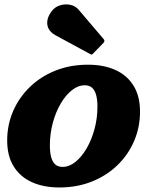

<svg xmlns="http://www.w3.org/2000/svg" viewBox="-20 -830 696 868"><path d="M215 -781Q190 -749 194 -718.8Q198 -688.5 232 -670L387 -586Q392.5 -582.5 395.2 -583.5Q398 -584.5 402 -589L448 -636.5Q456.5 -645.5 447.5 -654.5L336 -785.5Q321 -803.5 297.8 -808.2Q274.5 -813 251.8 -806Q229 -799 215 -781ZM12.5 -194.5Q12.5 -125 41.8 -77.8Q71 -30.5 124 -6.5Q177 17.5 248.5 17.5Q328 17.5 394.8 -9Q461.5 -35.5 510.5 -82.8Q559.5 -130 586.2 -192.2Q613 -254.5 613 -325.5Q613 -395 584 -442.2Q555 -489.5 502 -513.5Q449 -537.5 377.5 -537.5Q298 -537.5 231.2 -511Q164.5 -484.5 115.5 -437.2Q66.5 -390 39.5 -328Q12.5 -266 12.5 -194.5ZM205.5 -172.5Q205.5 -225 218.5 -273.8Q231.5 -322.5 254 -361Q276.5 -399.5 304.8 -422Q333 -444.5 363 -444.5Q383 -444.5 395.5 -434Q408 -423.5 414.2 -402Q420.5 -380.5 420.5 -347.5Q420.5 -295.5 407.2 -246.5Q394 -197.5 371.5 -159Q349 -120.5 321 -98Q293 -75.5 263 -75.5Q243 -75.5 230.5 -86Q218 -96.5 211.8 -118Q205.5 -139.5 205.5 -172.5Z"/></svg>

Font: Besley ExtraBold
Style: Italic
Weight: 800
Italic angle: -13°
Designer: Owen Earl
Foundry: indestructible type*
Version: Version 2.001